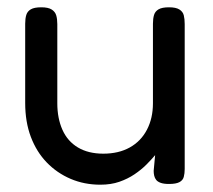

<svg xmlns="http://www.w3.org/2000/svg" viewBox="-20 -495 583 526"><path d="M255 11Q211 11 173.5 -5Q136 -21 108 -50Q80 -79 64.5 -120Q49 -161 49 -213V-430Q49 -444 52 -454Q55 -464 64.5 -469.5Q74 -475 93 -475Q112 -475 121.5 -469Q131 -463 134 -453Q137 -443 137 -429V-212Q137 -171 151 -139.5Q165 -108 193.5 -91Q222 -74 263 -74Q305 -74 335.5 -91Q366 -108 382.5 -139.5Q399 -171 399 -212V-430Q399 -444 402 -454Q405 -464 414.5 -469.5Q424 -475 443 -475Q462 -475 471.5 -469Q481 -463 483.5 -453Q486 -443 486 -429V-32Q486 -20 483.5 -10.5Q481 -1 471.5 4Q462 9 443 9Q429 9 420.5 6Q412 3 408 -2Q404 -7 402.5 -13.5Q401 -20 401 -27L405 -70Q395 -58 381 -44Q367 -30 348.5 -17.5Q330 -5 307 3Q284 11 255 11Z"/></svg>

Font: Fredoka Light
Style: Regular
Weight: 400
Version: Version 2.001